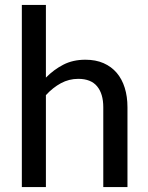

<svg xmlns="http://www.w3.org/2000/svg" viewBox="-20 -758 600 778"><path d="M166 -443.5Q198 -476 236.8 -496Q275.5 -516 326 -516Q368 -516 399.8 -502Q431.5 -488 453 -462.8Q474.5 -437.5 485.5 -402Q496.5 -366.5 496.5 -323.5V0H398.5V-323.5Q398.5 -378 373.5 -408.2Q348.5 -438.5 297 -438.5Q259.5 -438.5 226.8 -420.8Q194 -403 166 -372.5V0H68.5V-738H166Z"/></svg>

Font: TypoPRO Lato
Style: Regular
Weight: 500
Designer: Lukasz Dziedzic with Adam Twardoch and Botio Nikoltchev
Foundry: tyPoland Lukasz Dziedzic
Version: Version 2.010; 2014-09-01; http://www.latofonts.com/